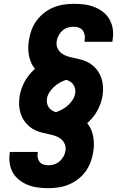

<svg xmlns="http://www.w3.org/2000/svg" viewBox="-20 -843 640 1006"><path d="M234 143Q206 143 179 139.5Q152 136 127.5 126.5Q103 117 82 101Q61 85 48 62.5Q35 40 31 13Q27 -14 31 -41Q31 -42 31.5 -43.5Q32 -45 32 -47H178Q178 -46 178 -45.5Q178 -45 178 -45Q175 -31 177.5 -18Q180 -5 187.5 5Q195 15 207.5 19Q220 23 234 23Q249 23 264.5 18Q280 13 292.5 2Q305 -9 313 -23.5Q321 -38 323 -53Q326 -72 319 -88.5Q312 -105 298.5 -115.5Q285 -126 268 -131.5Q251 -137 233.5 -140.5Q216 -144 198.5 -148.5Q181 -153 165 -160.5Q149 -168 135.5 -179Q122 -190 111.5 -203.5Q101 -217 94 -233Q87 -249 83.5 -266.5Q80 -284 80 -302.5Q80 -321 83 -340Q86 -359 93 -379Q100 -399 110 -417Q120 -435 133.5 -451.5Q147 -468 163 -482Q151 -497 143 -515Q135 -533 131.5 -553Q128 -573 128 -593.5Q128 -614 132 -635Q136 -662 146 -688Q156 -714 173 -736.5Q190 -759 212.5 -776.5Q235 -794 261 -804.5Q287 -815 314 -819Q341 -823 367 -823Q395 -823 422.5 -819.5Q450 -816 475 -806Q500 -796 520.5 -780Q541 -764 554 -741Q567 -718 571 -690.5Q575 -663 570 -635Q570 -632 569.5 -629.5Q569 -627 568 -624H423Q423 -625 423 -626Q423 -627 423 -628Q426 -642 424 -656.5Q422 -671 414.5 -682Q407 -693 394 -698Q381 -703 367 -703Q351 -703 335.5 -698.5Q320 -694 307.5 -683Q295 -672 287 -657Q279 -642 277 -627Q274 -608 281 -591.5Q288 -575 301.5 -564.5Q315 -554 332 -548.5Q349 -543 366.5 -539.5Q384 -536 401.5 -531.5Q419 -527 435 -519.5Q451 -512 464.5 -501Q478 -490 488.5 -476.5Q499 -463 506 -447Q513 -431 516.5 -413.5Q520 -396 520 -377.5Q520 -359 517 -340Q514 -321 507 -301Q500 -281 490 -263Q480 -245 466.5 -228.5Q453 -212 437 -198Q449 -183 457 -165Q465 -147 468.5 -127Q472 -107 472 -86Q472 -65 468 -44Q464 -18 454 8Q444 34 427.5 56.5Q411 79 388 96.5Q365 114 339 124.5Q313 135 286.5 139Q260 143 234 143ZM273 -255Q290 -261 306.5 -270Q323 -279 337 -292Q351 -305 361 -320.5Q371 -336 374 -354Q376 -366 373.5 -378Q371 -390 364.5 -399.5Q358 -409 348.5 -415Q339 -421 327 -425Q310 -419 293.5 -410Q277 -401 263 -388Q249 -375 239 -359.5Q229 -344 226 -326Q224 -314 226.5 -302Q229 -290 235.5 -280.5Q242 -271 251.5 -265Q261 -259 273 -255Z"/></svg>

Font: Iosevka Curly Slab HvExObl
Style: Regular
Weight: 900
Width: 7
Italic angle: -9°
Monospace: yes
Designer: Belleve Invis
Foundry: Belleve Invis
Version: Version 11.1.0; ttfautohint (v1.8.3)